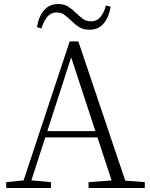

<svg xmlns="http://www.w3.org/2000/svg" viewBox="-20 -936 747 956"><path d="M164 -801Q172 -853 199 -884.5Q226 -916 269 -916Q299 -916 319.5 -903Q340 -890 357 -873Q375 -856 391.5 -843Q408 -830 433 -830Q462 -830 479.5 -850.5Q497 -871 508 -909L531 -902Q522 -850 496 -819Q470 -788 426 -788Q395 -788 375 -800.5Q355 -813 339 -829Q321 -846 304 -860Q287 -874 261 -874Q234 -874 216 -853Q198 -832 186 -794ZM11 0V-29L109 -39H126L234 -29V0ZM85 0 327 -730H370L616 0H548L324 -682H344L340 -668L124 0ZM192 -252 194 -283H493L495 -252ZM421 0V-29L554 -39H574L701 -29V0Z"/></svg>

Font: Source Han Serif JP VF
Style: Regular
Weight: 250
Designer: Ryoko NISHIZUKA 西塚涼子 (kana & ideographs); Frank Grießhammer (Latin, Greek & Cyrillic); Wenlong ZHANG 张文龙 (bopomofo); San
Foundry: Adobe
Version: Version 2.001;hotconv 1.1.0;makeotfexe 2.6.0